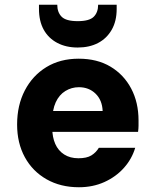

<svg xmlns="http://www.w3.org/2000/svg" viewBox="-20 -776 651 808"><path d="M312 12Q235 12 176 -21.5Q117 -55 84.5 -114.5Q52 -174 52 -252Q52 -333 84.5 -395.5Q117 -458 175 -493.5Q233 -529 311 -529Q389 -529 445 -495.5Q501 -462 532 -403.5Q563 -345 563 -269Q563 -259 563 -247Q563 -235 561 -221H158V-309H412Q410 -355 382 -382Q354 -409 312 -409Q281 -409 255 -393Q229 -377 214.5 -345.5Q200 -314 200 -266V-236Q200 -199 212.5 -170.5Q225 -142 250 -126Q275 -110 310 -110Q345 -110 364.5 -122Q384 -134 396 -154H549Q535 -107 501.5 -69.5Q468 -32 419.5 -10Q371 12 312 12ZM307 -576Q258 -576 221 -595.5Q184 -615 164 -651Q144 -687 144 -739V-756H221Q221 -724 239.5 -705.5Q258 -687 307 -687Q356 -687 374.5 -705.5Q393 -724 393 -756H471V-738Q471 -687 450 -650.5Q429 -614 392.5 -595Q356 -576 307 -576Z"/></svg>

Font: DM Sans 11pt Black
Style: Regular
Weight: 900
Version: Version 4.004;gftools[0.9.30]